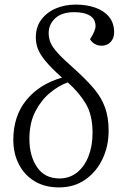

<svg xmlns="http://www.w3.org/2000/svg" viewBox="-20 -802 548 836"><path d="M237 14Q175 14 130.5 -13Q86 -40 62 -87Q38 -134 38 -193Q38 -297 95 -366.5Q152 -436 250 -464Q202 -507 177.5 -537Q153 -567 144.5 -590.5Q136 -614 136 -639Q136 -684 159.5 -716Q183 -748 222.5 -765Q262 -782 310 -782Q356 -782 394 -769Q432 -756 454.5 -729Q477 -702 477 -661Q477 -636 462 -619.5Q447 -603 422 -603Q406 -603 393 -610.5Q380 -618 372 -631Q396 -669 396 -688Q396 -718 372 -733.5Q348 -749 303 -749Q249 -749 220.5 -722.5Q192 -696 192 -658Q192 -636 200 -616.5Q208 -597 232 -570.5Q256 -544 305 -501Q356 -455 389 -416Q422 -377 437.5 -333.5Q453 -290 453 -233Q453 -166 426.5 -110Q400 -54 351.5 -20Q303 14 237 14ZM239 -25Q283 -25 315.5 -51Q348 -77 365.5 -122Q383 -167 383 -224Q383 -301 353.5 -350.5Q324 -400 275 -443Q237 -430 198.5 -398.5Q160 -367 134 -317Q108 -267 108 -197Q108 -123 141.5 -74Q175 -25 239 -25Z"/></svg>

Font: Literata 36pt Light
Style: Italic
Weight: 300
Italic angle: -2°
Designer: Latin by Veronika Burian and Jose Scaglione. Greek by Irene Vlachou. Cyrillic by Vera Evstafieva
Foundry: TypeTogether
Version: Version 3.002